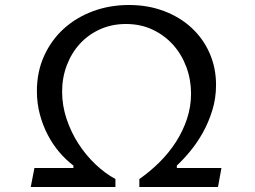

<svg xmlns="http://www.w3.org/2000/svg" viewBox="-20 -745 1015 765"><path d="M535.2 0V-31.7Q578.1 -61.5 615.7 -98.9Q653.3 -136.2 681.2 -179.7Q709 -223.1 725.1 -271.5Q741.2 -319.8 741.2 -372.1Q741.2 -427.2 722.7 -477.5Q704.1 -527.8 670.2 -565.9Q636.2 -604 588.4 -626.7Q540.5 -649.4 481.9 -649.4Q425.3 -649.4 378.4 -628.2Q331.5 -606.9 298.1 -570.3Q264.6 -533.7 246.1 -484.6Q227.5 -435.5 227.5 -379.9Q227.5 -324.7 245.1 -271.7Q262.7 -218.8 292.2 -172.9Q321.8 -127 360.1 -90.6Q398.4 -54.2 439.9 -31.7V0H102.5L117.2 -75.7H272.5V-85.4Q242.7 -107.9 216.3 -138.9Q189.9 -169.9 170.2 -207.8Q150.4 -245.6 138.7 -289.6Q127 -333.5 127 -382.3Q127 -458.5 155.5 -521.7Q184.1 -585 233.6 -630.1Q283.2 -675.3 350.1 -700.2Q417 -725.1 493.7 -725.1Q569.8 -725.1 633.5 -700.9Q697.3 -676.8 743.4 -634Q789.6 -591.3 815.2 -533Q840.8 -474.6 840.8 -406.7Q840.8 -353.5 825.9 -305.4Q811 -257.3 788.1 -216.3Q765.1 -175.3 737.5 -142.1Q710 -108.9 684.6 -85.4V-75.7H862.3L848.6 0Z"/></svg>

Font: Proza Libre
Style: Regular
Weight: 400
Designer: Jasper de Waard
Foundry: Jasper de Waard
Version: Version 1.000; ttfautohint (v1.4.1.8-43bc)